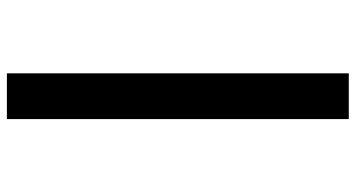

<svg xmlns="http://www.w3.org/2000/svg" viewBox="-254 -546 1018 549"><g transform="rotate(-90 254.5 -271.0)"><path d="M189 -759.8H319.8V217.8H189Z"/></g></svg>

Font: Open Sans ExtraBold
Style: Regular
Weight: 800
Designer: Monotype Design Team
Foundry: Monotype Imaging Inc.
Version: Version 3.003; ttfautohint (v1.8.4)